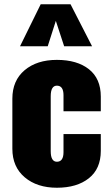

<svg xmlns="http://www.w3.org/2000/svg" viewBox="-20 -870 525 901"><path d="M74 -653 171 -850H311L412 -653H281L242 -772L204 -653ZM247 11Q154 11 96 -38Q38 -87 38 -172V-407Q38 -492 95.5 -540.5Q153 -589 247 -589Q342 -589 397.5 -545Q453 -501 453 -417V-348H278V-423Q278 -468 247 -468Q218 -468 218 -418V-161Q218 -111 247 -111Q278 -111 278 -156V-241H453V-162Q453 -78 397 -33.5Q341 11 247 11Z"/></svg>

Font: Oswald Heavy
Style: Regular
Weight: 400
Designer: Vernon Adams
Foundry: Vernon Adams
Version: Version 4.101